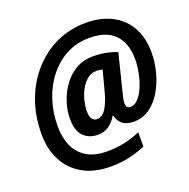

<svg xmlns="http://www.w3.org/2000/svg" viewBox="-140 -852 1059 1074"><g transform="rotate(-20 390.0 -315.0)"><path d="M344 87Q243 87 174.5 47.5Q106 8 71.5 -60Q37 -128 37 -215Q37 -326 71.5 -417.5Q106 -509 167 -576.5Q228 -644 308.5 -680.5Q389 -717 482 -717Q571 -717 636.5 -683Q702 -649 737 -586Q772 -523 772 -435Q772 -377 756.5 -318.5Q741 -260 712 -211.5Q683 -163 641.5 -134Q600 -105 548 -105Q466 -105 450 -176H446Q426 -143 399 -124Q372 -105 334 -105Q281 -105 248.5 -138Q216 -171 216 -242Q216 -290 232 -340Q248 -390 278.5 -432.5Q309 -475 353 -501Q397 -527 454 -527Q501 -527 536 -519.5Q571 -512 598 -501L543 -280Q538 -261 535 -247Q532 -233 532 -221Q532 -189 556 -189Q583 -189 604.5 -212.5Q626 -236 641.5 -273.5Q657 -311 665 -353Q673 -395 673 -431Q673 -526 623 -578.5Q573 -631 472 -631Q398 -631 337 -599.5Q276 -568 231 -512Q186 -456 161.5 -382.5Q137 -309 137 -225Q137 -162 158.5 -111Q180 -60 227.5 -30Q275 0 351 0Q405 0 452.5 -10Q500 -20 549 -41V44Q504 63 452 75Q400 87 344 87ZM358 -189Q390 -189 412.5 -224Q435 -259 451 -321L482 -439Q474 -441 465.5 -442.5Q457 -444 446 -444Q415 -444 391 -424Q367 -404 351 -374Q335 -344 327 -310.5Q319 -277 319 -250Q319 -216 330.5 -202.5Q342 -189 358 -189Z"/></g></svg>

Font: Noto Sans SemiCondensed
Style: Bold Italic
Weight: 700
Width: 4
Italic angle: -12°
Designer: Monotype Design Team
Foundry: Monotype Imaging Inc.
Version: Version 2.013; ttfautohint (v1.8.4.7-5d5b)